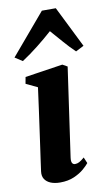

<svg xmlns="http://www.w3.org/2000/svg" viewBox="-93 -871 538 930"><g transform="rotate(-10 176.0 -406.5)"><path d="M126 10.5Q99 10.5 79.5 2.5Q60 -5.5 50.2 -20.8Q40.5 -36 43.5 -58.5Q45.5 -75.5 49.8 -104.5Q54 -133.5 59.5 -172.8Q65 -212 71.5 -258.5Q78 -305 85.2 -356.8Q92.5 -408.5 99.5 -462.5L43 -489.5L49 -522L234.5 -550L258.5 -536.5L196 -99.5Q193.5 -81.5 198 -73.2Q202.5 -65 212.5 -65Q222.5 -65 232.8 -70.2Q243 -75.5 258.5 -89L271 -59.5Q262.5 -48.5 243.5 -32Q224.5 -15.5 195 -2.5Q165.5 10.5 126 10.5ZM49.5 -600 12.5 -624 182.5 -824.5H251L351.5 -622L311.5 -601.5Q284 -627.5 257 -658.8Q230 -690 203.5 -720Q169 -689 129.5 -657.8Q90 -626.5 49.5 -600Z"/></g></svg>

Font: Merriweather 60pt ExtraBold
Style: Italic
Weight: 800
Italic angle: -7.8°
Version: Version 2.101